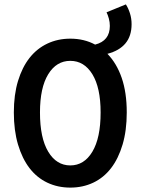

<svg xmlns="http://www.w3.org/2000/svg" viewBox="-20 -842 640 874"><path d="M300 12Q243 12 195.5 -10.5Q148 -33 114.5 -76.5Q81 -120 62 -184Q43 -248 43 -330Q43 -411 62 -473.5Q81 -536 114.5 -578.5Q148 -621 195.5 -643.5Q243 -666 300 -666Q363 -666 413 -639Q480 -656 480 -724Q480 -741 475.5 -757.5Q471 -774 465 -786L553 -822Q564 -805 571.5 -781.5Q579 -758 579 -732Q579 -678 551 -644.5Q523 -611 469 -597Q511 -554 534 -487.5Q557 -421 557 -330Q557 -248 538 -184Q519 -120 485.5 -76.5Q452 -33 404.5 -10.5Q357 12 300 12ZM300 -89Q363 -89 400.5 -151.5Q438 -214 438 -330Q438 -443 400.5 -504Q363 -565 300 -565Q237 -565 199.5 -504Q162 -443 162 -330Q162 -214 199.5 -151.5Q237 -89 300 -89Z"/></svg>

Font: Source Code Pro Semibold
Style: Regular
Weight: 600
Monospace: yes
Designer: Paul D. Hunt, Teo Tuominen
Foundry: Adobe Systems Incorporated
Version: Version 2.030;PS 1.000;hotconv 16.6.51;makeotf.lib2.5.65220